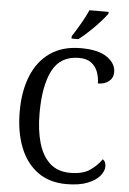

<svg xmlns="http://www.w3.org/2000/svg" viewBox="-62 -976 694 1031"><g transform="rotate(5 285.5 -460.5)"><path d="M335 10Q243 10 180 -36Q117 -82 84.5 -164.5Q52 -247 52 -358Q52 -467 85.5 -549.5Q119 -632 185.5 -678Q252 -724 350 -724Q444 -724 491.5 -691Q539 -658 539 -611Q539 -580 516 -561.5Q493 -543 457 -543Q457 -574 446.5 -603.5Q436 -633 411.5 -652Q387 -671 345 -671Q245 -671 202 -588.5Q159 -506 159 -358Q159 -265 179 -196.5Q199 -128 241 -90Q283 -52 350 -52Q418 -52 456.5 -78.5Q495 -105 519 -140Q536 -129 536 -102Q536 -78 515 -52Q494 -26 449.5 -8Q405 10 335 10ZM295 -784Q316 -816 339.5 -856.5Q363 -897 378 -931H481V-921Q469 -904 443.5 -875.5Q418 -847 387.5 -818.5Q357 -790 332 -771H295Z"/></g></svg>

Font: Noto Serif Tamil SemiCondensed
Style: Italic
Weight: 400
Width: 4
Italic angle: -12°
Designer: Indian Type Foundry, Tom Grace, and the Monotype Design Team
Foundry: Monotype Imaging Inc.
Version: Version 2.003; ttfautohint (v1.8.4.7-5d5b)